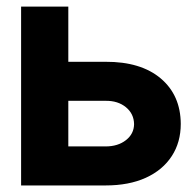

<svg xmlns="http://www.w3.org/2000/svg" viewBox="-20 -566 594 586"><path d="M138.7 -258.3V-377.4H302.2Q409.7 -377.9 470.5 -326.7Q531.2 -275.4 531.7 -188Q531.7 -131.8 504.4 -89.8Q476.6 -46.9 425 -23.4Q373.5 0 302.2 0H44.4V-545.9H188.5V-119.1H302.2Q339.8 -119.1 364.3 -138.2Q388.7 -157.2 389.2 -187Q388.7 -218.8 364.3 -238.8Q339.8 -258.8 302.2 -258.3Z"/></svg>

Font: Inter Tight Stencil
Style: Bold
Weight: 700
Designer: Rasmus Andersson
Foundry: rsms
Version: Version 3.004;Glyphs 3.1.2 (3151)